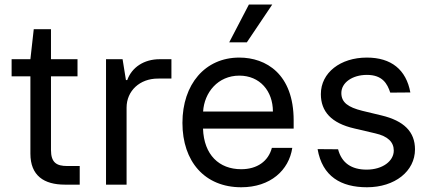

<svg xmlns="http://www.w3.org/2000/svg" viewBox="-20 -803 1873 835"><path d="M317.1 -545.5H201.7V-676.1H126.8L112.2 -545.5H30.5V-470.9H112.2V-134.9C112.2 -39.1 171.2 0 262.4 0H326.7V-81H272.4C225.9 -81 201.7 -95.9 201.7 -150.9V-470.9H317.1Z M441.1 0H530.5V-334.9C530.5 -408 588.1 -461.3 666.5 -461.3L725.5 -461.6V-545.5H674.4C605.8 -545.5 553.3 -509.9 533.4 -454.9H527.7L513.1 -545.5H441.1Z M1029.1 11.4C1155.9 11.4 1236.5 -62.5 1251.1 -159.8H1162.3C1147 -101.6 1098 -67.1 1029.1 -67.1C932.9 -67.1 866.8 -129.6 862.9 -243.6H1257.1V-279.5C1257.1 -481.2 1137.1 -552.6 1020.6 -552.6C871.8 -552.6 773.4 -436.4 773.4 -268.5C773.4 -100.5 870.4 11.4 1029.1 11.4ZM863.3 -317.8C868.3 -400.6 927.6 -474.1 1021 -474.1C1109.7 -474.1 1166.9 -407.7 1166.9 -317.8ZM976.9 -619H1053.6L1164.1 -783.4H1062.5Z M1677.2 -400.2 1764.6 -400.9C1746.4 -500 1681.8 -552.6 1575.3 -552.6C1460.9 -552.6 1375.4 -487.2 1375.4 -393.8C1375.4 -318.2 1420.5 -267.4 1521.3 -244.3L1612.2 -223C1666.9 -210.6 1692.5 -185 1692.5 -148.1C1692.5 -102.6 1643.8 -65.3 1574.6 -65.3C1508.2 -65.3 1465.9 -94.5 1450.3 -153.8L1361.2 -154.5C1381.7 -35.9 1462.7 11.4 1576 11.4C1697.1 11.4 1784.8 -58.2 1784.8 -153.4C1784.8 -229.8 1736.9 -277.7 1638.8 -301.1L1556.1 -321C1492.9 -336.6 1464.5 -358 1464.5 -398.4C1464.5 -444.2 1513.1 -477.3 1575.6 -477.3C1643.1 -477.3 1664.4 -439.3 1677.2 -400.2Z"/></svg>

Font: GiG Sans Text
Style: Regular
Weight: 400
Designer: Andreas Faust
Version: Version 1.100;FEAKit 1.0